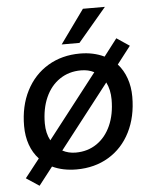

<svg xmlns="http://www.w3.org/2000/svg" viewBox="-58 -831 766 957"><g transform="rotate(-5 325.0 -353.0)"><path d="M36 34 109 -59Q80 -90 65 -132.5Q50 -175 50 -226Q50 -326 89 -402Q128 -478 198 -520Q268 -562 359 -562Q426 -562 480 -536L546 -622L610 -579L542 -491Q570 -460 585 -417.5Q600 -375 600 -325Q600 -225 561.5 -148.5Q523 -72 453 -30Q383 12 292 12Q224 12 171 -13L101 77ZM174 -144 422 -463Q394 -478 356 -478Q296 -478 250 -447Q204 -416 179 -360Q154 -304 154 -230Q154 -181 174 -144ZM295 -72Q355 -72 400.5 -103Q446 -134 471 -190Q496 -246 496 -320Q496 -369 477 -407L229 -88Q259 -72 295 -72ZM393 -783H503L361 -615H272Z"/></g></svg>

Font: Azeret Mono
Style: Italic
Weight: 400
Italic angle: -12°
Designer: Martin Vácha
Foundry: Displaay
Version: Version 1.000; Glyphs 3.0.3, build 3074